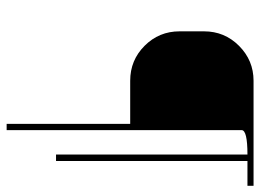

<svg xmlns="http://www.w3.org/2000/svg" viewBox="-126 -530 809 598"><g transform="rotate(90 279.0 -230.5)"><path d="M77.1 -384.8V-460.9Q77.1 -524.9 122.1 -569.8Q167.5 -615.2 231 -615.2H558.1V-596.2H481V0H460.9V-596.2Q384.8 -596.2 384.8 -578.1V153.8H365.2V-231H231Q167 -231 122.1 -275.9Q77.1 -320.8 77.1 -384.8Z"/></g></svg>

Font: Hjet
Style: Regular
Weight: 400
Designer: T. Christopher White
Version: Version 1.2